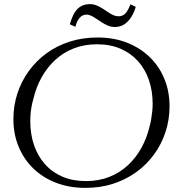

<svg xmlns="http://www.w3.org/2000/svg" viewBox="-20 -902 879 932"><path d="M395 10Q316 10 251.5 -15Q187 -40 141 -85Q95 -130 70 -191Q45 -252 45 -324Q45 -389 64.5 -448.5Q84 -508 120 -557.5Q156 -607 206 -643.5Q256 -680 318.5 -700Q381 -720 453 -720Q532 -720 596 -695Q660 -670 706.5 -625Q753 -580 778 -519Q803 -458 803 -386Q803 -321 783.5 -261.5Q764 -202 728 -152.5Q692 -103 641.5 -66.5Q591 -30 529 -10Q467 10 395 10ZM451 -687Q389 -687 338 -667Q287 -647 248 -611Q209 -575 182 -526.5Q155 -478 142 -422Q137 -405 133.5 -386.5Q130 -368 128.5 -349.5Q127 -331 127 -313Q127 -251 145 -198Q163 -145 198 -105.5Q233 -66 283 -44.5Q333 -23 397 -23Q459 -23 510 -43Q561 -63 600 -99Q639 -135 666 -183.5Q693 -232 706 -288Q711 -306 714 -324Q717 -342 719 -361Q721 -380 721 -398Q721 -460 703 -513Q685 -566 650 -605Q615 -644 565 -665.5Q515 -687 451 -687ZM537 -771Q520 -771 504.5 -777.5Q489 -784 475.5 -792.5Q462 -801 449 -810Q436 -819 424 -825Q412 -831 400 -831Q380 -831 366.5 -815.5Q353 -800 346 -772L319 -784Q328 -816 340.5 -838Q353 -860 372 -871Q391 -882 417 -882Q433 -882 448 -876Q463 -870 476.5 -861.5Q490 -853 503 -844Q516 -835 529 -829Q542 -823 556 -823Q569 -823 579.5 -829.5Q590 -836 598 -849Q606 -862 613 -881L639 -869Q630 -838 615 -816Q600 -794 581 -782.5Q562 -771 537 -771Z"/></svg>

Font: Roboto Serif 120pt Expanded Light
Style: Italic
Weight: 300
Width: 7
Italic angle: -10°
Designer: Greg Gazdowicz
Foundry: Commercial Type
Version: Version 1.008